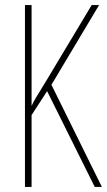

<svg xmlns="http://www.w3.org/2000/svg" viewBox="-20 -785 420 754"><path d="M380 -51H352L165 -427L104 -333V-51H78V-765H104V-369Q110 -383 124.5 -407Q139 -431 160 -465L340 -765H369L182 -452Z"/></svg>

Font: Noto Sans Tamil UI ExtraCondensed Thin
Style: Regular
Weight: 100
Width: 2
Designer: Jelle Bosma - Monotype Design Team
Foundry: Monotype Imaging Inc.
Version: Version 2.004; ttfautohint (v1.8.4.7-5d5b)